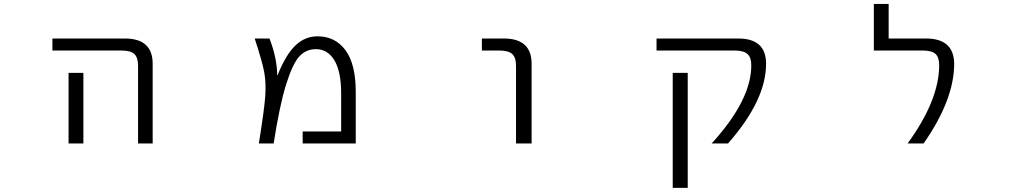

<svg xmlns="http://www.w3.org/2000/svg" viewBox="-20 -710 5040 950"><path d="M392.6 -349.6V-73.2V0H319.3V-73.2V-349.6ZM239.3 -460V-519.5H597.7Q735.4 -519.5 735.4 -394.5V0H663.1V-384.8Q663.1 -425.8 644.5 -442.9Q626 -460 582 -460Z M1477.5 0V-59.6H1668V-248Q1668 -355.5 1634.8 -411.1Q1601.6 -466.8 1543 -466.8Q1494.1 -466.8 1460.9 -430.7Q1427.7 -394.5 1395.5 -291.5Q1363.3 -188.5 1334 0H1260.7Q1288.1 -169.9 1292.5 -234.9Q1296.9 -299.8 1287.6 -351.6Q1278.3 -403.3 1240.2 -519.5H1313.5Q1350.6 -422.9 1351.6 -338.9L1353.5 -337.9Q1393.6 -438.5 1440.9 -484.4Q1488.3 -530.3 1550.8 -530.3Q1638.7 -530.3 1689.5 -461.4Q1740.2 -392.6 1740.2 -254.9V0Z M2364.3 -460V-519.5H2472.7Q2610.4 -519.5 2610.4 -394.5V0H2533.2V-384.8Q2533.2 -425.8 2514.2 -442.9Q2495.1 -460 2451.2 -460Z M3308.6 219.7V-349.6H3382.8V219.7ZM3632.8 -519.5Q3770.5 -519.5 3770.5 -394.5Q3770.5 -213.9 3582 0H3501Q3698.2 -215.8 3697.3 -387.7Q3697.3 -425.8 3678.2 -442.9Q3659.2 -460 3615.2 -460H3228.5V-519.5Z M4561.5 -519.5Q4700.2 -519.5 4701.2 -394.5Q4701.2 -216.8 4549.8 0H4470.7Q4627 -214.8 4627 -387.7Q4627 -426.8 4608.4 -443.4Q4589.8 -460 4545.9 -460H4303.7V-690.4H4377V-519.5Z"/></svg>

Font: Gen Shin Gothic Monospace Normal
Style: Regular
Weight: 350
Designer: [Source Han Sans]
Ryoko NISHIZUKA  (kana & ideographs); Paul D. Hunt (Latin, Greek & Cyrillic); Wenlong ZHANG  (bopomofo
Version: Version 1.002.20150607